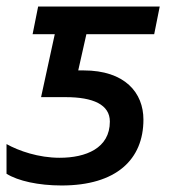

<svg xmlns="http://www.w3.org/2000/svg" viewBox="-20 -559 524 589"><path d="M169 10C337 10 420 -70 420 -192C420 -274 364 -343 236 -343H220L245 -454H453L470 -539H97L80 -454H148L106 -261H181C266 -261 317 -238 317 -186C317 -104 243 -75 163 -75C98 -75 38 -96 0 -117V-26C35 -4 98 10 169 10Z"/></svg>

Font: Noto Sans Medium
Style: Italic
Weight: 500
Italic angle: -12°
Designer: Monotype Design Team
Foundry: Monotype Imaging Inc.
Version: Version 2.013